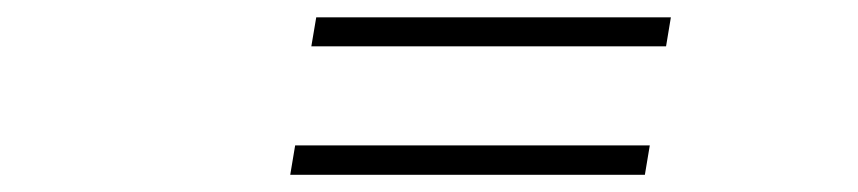

<svg xmlns="http://www.w3.org/2000/svg" viewBox="-20 -475 996 223"><path d="M341.6 -421.2 347.3 -454.9H759.2L753.6 -421.2ZM322.8 -306.1H734.7L729 -272H317.1Z"/></svg>

Font: Karasuma Gothic
Style: Italic
Weight: 400
Italic angle: -9.39999°
Designer: Rasmus Andersson / Ryoko Nishizuka
Foundry: Genbu
Version: Version 1.00